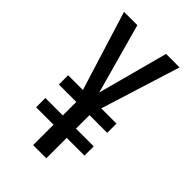

<svg xmlns="http://www.w3.org/2000/svg" viewBox="-218 -789 865 865"><g transform="rotate(45 214.5 -357.0)"><path d="M214 -378 121 -714H36L154 -334H60V-275H171V-189H60V-130H171V0H255V-130H368V-189H255V-275H368V-334H271L390 -714H304Z"/></g></svg>

Font: Noto Sans UI Condensed
Style: Regular
Weight: 400
Width: 3
Designer: Monotype Design Team
Foundry: Monotype Imaging Inc.
Version: Version 1.901